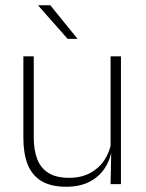

<svg xmlns="http://www.w3.org/2000/svg" viewBox="-20 -701 556 731"><path d="M69 -486.5H108.5V-178.5Q108.5 -130.5 121.5 -96Q134.5 -61.5 164 -42.8Q193.5 -24 243 -24Q289 -24 322.8 -42Q356.5 -60 377.2 -91.2Q398 -122.5 404.5 -162.5L415.5 -130.5H405.5Q400 -93 379 -60.8Q358 -28.5 321.2 -9.2Q284.5 10 232 10Q173 10 137 -12.2Q101 -34.5 85 -75.8Q69 -117 69 -175ZM401 -486.5H440.5V0H401L403.5 -123.5L401 -125.5ZM274.5 -554 171.5 -681H125.5V-680L237.5 -553H274.5Z"/></svg>

Font: Anek Malayalam ExtraLight
Style: Regular
Weight: 250
Version: Version 1.003